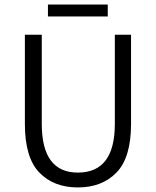

<svg xmlns="http://www.w3.org/2000/svg" viewBox="-20 -809 683 841"><path d="M190 -737V-789H452V-737ZM89 -266V-657H163V-266Q163 -53 321 -53Q483 -53 483 -266V-657H554V-266Q554 -119 490.5 -53.5Q427 12 321 12Q215 12 152 -53.5Q89 -119 89 -266Z"/></svg>

Font: Assistant
Style: Regular
Weight: 400
Designer: Hebrew By Ben Nathan, Latin by Paul Hunt
Version: Version 2.001;PS 002.001;hotconv 1.0.88;makeotf.lib2.5.64775